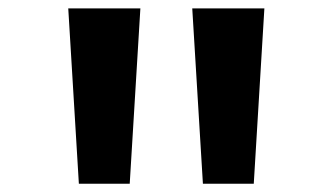

<svg xmlns="http://www.w3.org/2000/svg" viewBox="-20 -868 790 456"><path d="M313.4 -848 288.1 -431.7H167.3L142.1 -848ZM607.9 -848 582.7 -431.7H461.9L436.6 -848Z"/></svg>

Font: Martian Mono Custom sWd Rg
Style: Regular
Weight: 400
Width: 6
Monospace: yes
Designer: Alex Havermale
Foundry: Evil Martians
Version: Version 1.000